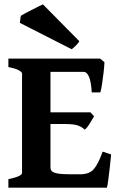

<svg xmlns="http://www.w3.org/2000/svg" viewBox="-20 -864 551 884"><path d="M460.9 -577.6Q460.4 -562 457.3 -533.4Q454.1 -504.9 450 -477.8Q445.8 -450.7 441.9 -438.5H402.3Q400.4 -481.9 390.9 -507.6Q381.3 -533.2 364.3 -533.2H188L201.7 -594.2H440.9ZM413.1 -328.6Q405.8 -315.9 393.1 -295.2Q380.4 -274.4 370.1 -267.1Q356 -280.8 336.4 -286.9Q316.9 -293 277.8 -293H181.2L191.9 -346.7H396.5ZM491.7 -152.8Q489.3 -126 485.6 -93.8Q481.9 -61.5 478.5 -35.4Q475.1 -9.3 472.2 0H18.6V-39.1Q81.5 -52.2 81.5 -67.9V-525.9Q81.5 -531.7 66.9 -540.3Q52.2 -548.8 18.6 -555.2V-594.2H279.8V-555.2Q248.5 -551.8 230.5 -547.4Q212.4 -543 212.4 -536.1V-91.3Q212.4 -82.5 219 -75.7Q225.6 -68.8 245.8 -65.2Q266.1 -61.5 307.1 -61.5H348.6Q392.1 -61.5 412.6 -86.2Q433.1 -110.8 452.6 -166ZM345.2 -674.3Q341.8 -666.5 329.6 -654.5Q317.4 -642.6 310.1 -637.2L71.3 -758.8L75.7 -791Q79.6 -793.9 93.8 -801.5Q107.9 -809.1 125.5 -818.1Q143.1 -827.1 157.7 -834.5Q172.4 -841.8 177.7 -843.8Z"/></svg>

Font: Namdhinggo ExtraBold
Style: Regular
Weight: 800
Designer: Victor Gaultney
Foundry: SIL International
Version: Version 3.001